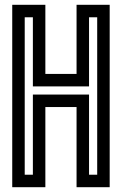

<svg xmlns="http://www.w3.org/2000/svg" viewBox="-20 -780 509 800"><path d="M169 -334V0H31V-760H169V-472H299V-760H437V0H299V-334ZM83 -52H117V-386H351V-52H385V-708H351V-420H117V-708H83Z"/></svg>

Font: Aurach Bi
Style: Regular
Weight: 400
Designer: Peter Wiegel
Foundry: Peter Wiegel
Version: Version 1.002